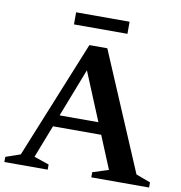

<svg xmlns="http://www.w3.org/2000/svg" viewBox="-97 -924 952 1008"><g transform="rotate(10 379.0 -420.0)"><path d="M180.5 -229V-291.5H522V-229ZM687.5 -56 764.5 -27.5V0H456.5V-27.5L541 -54.5L323.5 -580H348L144 -54.5L224 -27.5V0H-7V-27.5L71 -54.5L326 -682H421.5ZM227.5 -775V-839.5H512.5V-775Z"/></g></svg>

Font: Newsreader 16pt SemiBold
Style: Regular
Weight: 600
Designer: Hugues Gentile
Foundry: Production Type
Version: Version 1.003